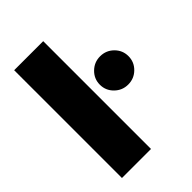

<svg xmlns="http://www.w3.org/2000/svg" viewBox="-214 -822 916 916"><g transform="rotate(-45 244.5 -363.5)"><path d="M251.4 -727.3V0H55.4V-727.3ZM392 -294Q352.3 -294 323.9 -321.9Q295.5 -349.8 295.5 -389.2Q295.5 -428.6 323.9 -456.5Q352.3 -484.4 392 -484.4Q432.2 -484.4 460.4 -456.5Q488.6 -428.6 488.6 -389.2Q488.6 -349.8 460.4 -321.9Q432.2 -294 392 -294Z"/></g></svg>

Font: Inter UI Black
Style: Regular
Weight: 900
Designer: Rasmus Andersson
Foundry: rsms
Version: 3.2;8d6f07862